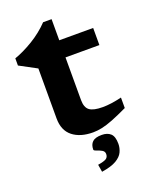

<svg xmlns="http://www.w3.org/2000/svg" viewBox="-158 -721 813 1033"><g transform="rotate(-20 248.0 -205.0)"><path d="M268.5 -174Q268.5 -131.5 290.5 -114.8Q312.5 -98 366.5 -98Q412.5 -98 475 -113V-53Q421.5 -27.5 385.5 -13.5Q349.5 0.5 322.8 6.2Q296 12 271 12Q198 12 154.5 -22.5Q111 -57 111 -126V-412L13 -464.5V-505.5Q63.5 -523 120 -557.2Q176.5 -591.5 220 -637H268.5V-516H462.5V-418H268.5ZM236 185Q273 179 284.8 170.5Q296.5 162 296.5 145Q296.5 129.5 282 121.8Q267.5 114 253.2 109.5Q239 105 239 99.5Q239 71 255 55.8Q271 40.5 308.5 40.5Q340.5 40.5 358.8 57.2Q377 74 377 116Q377 140 366.5 162.5Q356 185 327.2 202Q298.5 219 243 227.5Z"/></g></svg>

Font: Newsreader Caption SemiBold
Style: Regular
Weight: 600
Designer: Hugues Gentile
Foundry: Production Type
Version: Version 1.001